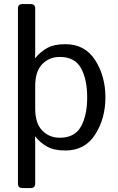

<svg xmlns="http://www.w3.org/2000/svg" viewBox="-20 -741 586 956"><path d="M91.3 195.3Q69.3 195.3 69.3 173.3V-698.7Q69.3 -720.7 91.3 -720.7H133.3Q155.3 -720.7 155.3 -698.7V-481.4Q155.3 -466.3 154.3 -451.7H155.3Q182.1 -483.9 215.8 -502.4Q249.5 -521 305.7 -521Q403.3 -521 454.1 -441.2Q504.9 -361.3 504.9 -256.3Q504.9 -151.4 454.1 -71.5Q403.3 8.3 305.7 8.3Q249.5 8.3 215.8 -10.3Q182.1 -28.8 155.3 -61H154.3Q155.3 -46.4 155.3 -31.2V173.3Q155.3 195.3 133.3 195.3ZM155.3 -200.2Q155.3 -127 190.2 -91.1Q225.1 -55.2 277.8 -55.2Q352.1 -55.2 383.1 -110.8Q414.1 -166.5 414.1 -256.3Q414.1 -346.2 383.1 -401.9Q352.1 -457.5 277.8 -457.5Q225.1 -457.5 190.2 -421.6Q155.3 -385.7 155.3 -312.5Z"/></svg>

Font: Istok Web
Style: Regular
Weight: 400
Designer: Andrey V. Panov
Foundry: Andrey V. Panov
Version: Version 1.0.2g